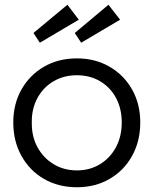

<svg xmlns="http://www.w3.org/2000/svg" viewBox="-20 -779 647 809"><path d="M36 -263Q36 -341 70.5 -402Q105 -463 165.5 -498Q226 -533 304 -533Q381 -533 441.5 -498Q502 -463 536.5 -402Q571 -341 571 -263Q571 -184 536.5 -122Q502 -60 441.5 -25Q381 10 304 10Q226 10 165.5 -25Q105 -60 70.5 -122Q36 -184 36 -263ZM493 -263Q493 -321 469 -366Q445 -411 402 -436.5Q359 -462 304 -462Q249 -462 205.5 -436.5Q162 -411 137.5 -365.5Q113 -320 114 -263Q113 -205 137.5 -159.5Q162 -114 205.5 -87.5Q249 -61 304 -61Q359 -61 402 -87.5Q445 -114 469 -159.5Q493 -205 493 -263ZM322 -599 295 -640 437 -759 486 -696ZM264 -759 312 -696 148 -599 121 -640Z"/></svg>

Font: Mach Light
Style: Regular
Weight: 300
Version: Version 1.002